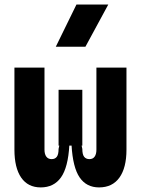

<svg xmlns="http://www.w3.org/2000/svg" viewBox="-20 -815 626 845"><path d="M416 9.8Q360.4 9.8 330.3 -34.4Q300.3 -78.6 294.9 -176.3L335 -193.4L342.3 -159.7Q342.3 -135.2 350.3 -125Q358.4 -114.7 373.6 -114.7Q388.8 -114.7 396.5 -125.6Q404.3 -136.5 404.3 -156.2V-517.6H536.6V-156.2Q536.6 -76.7 505.6 -33.4Q474.6 9.8 416 9.8ZM159.2 9.8Q103 9.8 73.2 -33.4Q43.5 -76.7 43.5 -156.2V-517.6H175.8V-156.2Q175.8 -136.7 183.8 -125.7Q191.9 -114.7 207.1 -114.7Q222.3 -114.7 230 -125Q237.8 -135.2 237.8 -159.7L245.1 -193.4L285.2 -176.3Q279.8 -78.6 248.5 -34.4Q217.3 9.8 159.2 9.8ZM237.8 -174.3V-419.9H342.3V-174.3ZM225.6 -609.4 316.4 -794.9H456.5L356 -609.4Z"/></svg>

Font: Cascadia Mono PL
Style: Regular
Weight: 400
Monospace: yes
Designer: Aaron Bell
Foundry: Saja Typeworks
Version: Version 2102.003